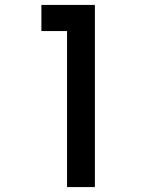

<svg xmlns="http://www.w3.org/2000/svg" viewBox="-20 -759 598 779"><path d="M252 -633H148V-739H365V0H252Z"/></svg>

Font: Involve SemiBold
Style: Regular
Weight: 600
Designer: Stefan Peev
Foundry: Context Ltd.
Version: Version 1.001